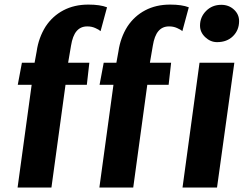

<svg xmlns="http://www.w3.org/2000/svg" viewBox="-20 -837 1087 857"><path d="M209.6 0H58.5L121.3 -458.4H59.3L77.8 -557H134.4L143.5 -606.6Q147.9 -638.3 158.1 -666.3Q168.3 -694.3 183.6 -718.6Q214.6 -765.5 263.1 -791Q311.6 -816.5 374.3 -816.5Q400.5 -816.5 421.3 -813.5Q442.2 -810.5 457.7 -804.4L428.9 -697.9Q421.8 -704.7 405 -712Q388.2 -719.4 369 -719.1Q339.8 -719.1 321.9 -698.1Q304 -677.1 297 -632.9L284.1 -557H378.8L367.6 -458.4H272.4ZM574.7 0H423.6L486.4 -458.4H424.4L442.9 -557H499.5L508.5 -606.6Q513 -638.3 523.2 -666.3Q533.3 -694.3 548.7 -718.6Q579.7 -765.5 628.2 -791Q676.6 -816.5 739.4 -816.5Q765.5 -816.5 786.4 -813.5Q807.2 -810.5 822.7 -804.4L793.9 -697.9Q786.9 -704.7 770.1 -712Q753.3 -719.4 734.1 -719.1Q704.9 -719.1 687 -698.1Q669.1 -677.1 662.1 -632.9L649.1 -557H743.8L732.7 -458.4H637.4ZM948.7 0H794.7L870.6 -557H1026ZM948.9 -648.9Q919.5 -648.9 896.2 -670.9Q872.8 -692.9 872.8 -722.7Q872.8 -761 900 -788.3Q927.1 -815.5 967.7 -815.5Q1001.2 -815.5 1024.2 -794.3Q1047.2 -773.1 1047.2 -742.9Q1047.2 -702.7 1020.2 -675.8Q993.2 -648.9 948.9 -648.9Z"/></svg>

Font: Merriweather Sans Variable Regular
Style: Italic
Weight: 300
Italic angle: -8°
Designer: Eben Sorkin
Foundry: Eben Sorkin
Version: Version 2.001